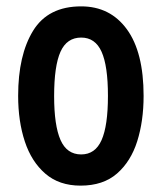

<svg xmlns="http://www.w3.org/2000/svg" viewBox="-20 -573 509 603"><path d="M431 -272Q431 -193 411 -129.5Q391 -66 347.5 -28Q304 10 233 10Q166 10 122.5 -27.5Q79 -65 58 -128.5Q37 -192 37 -272Q37 -400 84 -476.5Q131 -553 235 -553Q326 -553 378.5 -481Q431 -409 431 -272ZM150 -271Q150 -179 170 -133.5Q190 -88 235 -88Q279 -88 299 -133Q319 -178 319 -272Q319 -366 299 -410.5Q279 -455 235 -455Q190 -455 170 -410.5Q150 -366 150 -271Z"/></svg>

Font: Noto Sans Gurmukhi ExtraCondensed SemiBold
Style: Regular
Weight: 600
Width: 2
Designer: Jelle Bosma - Monotype Design Team
Foundry: Monotype Imaging Inc.
Version: Version 2.004; ttfautohint (v1.8.4.7-5d5b)